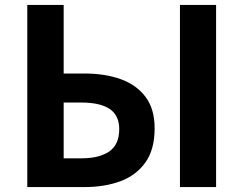

<svg xmlns="http://www.w3.org/2000/svg" viewBox="-20 -761 991 781"><path d="M91 0V-741H239V-462H323Q407 -462 471 -439Q535 -416 572 -367Q609 -318 609 -239Q609 -152 571 -99.5Q533 -47 469 -23.5Q405 0 322 0ZM239 -117H311Q384 -117 424.5 -145Q465 -173 465 -236Q465 -291 426.5 -317.5Q388 -344 309 -344H239ZM712 0V-741H859V0Z"/></svg>

Font: Noto Sans SC
Style: Bold
Weight: 700
Designer: Ryoko NISHIZUKA  (kana, bopomofo & ideographs); Paul D. Hunt (Latin, Greek & Cyrillic); Sandoll Communications , Soo-you
Foundry: Adobe
Version: Version 2.004-H2;hotconv 1.0.118;makeotfexe 2.5.65603